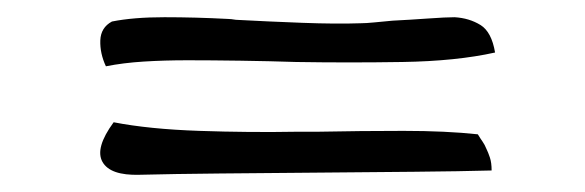

<svg xmlns="http://www.w3.org/2000/svg" viewBox="-20 -432 680 223"><path d="M551 -234Q515 -233 461.5 -232.5Q408 -232 349 -231.5Q290 -231 235.5 -230.5Q181 -230 142 -229Q108 -228 99 -244Q90 -260 112 -290Q153 -282 211.5 -280Q270 -278 325 -279Q331 -279 337 -279Q343 -279 349 -279Q399 -280 448.5 -280Q498 -280 535 -276Q538 -271 540.5 -267.5Q543 -264 545 -259Q547 -255 549 -249Q551 -243 551 -234ZM555 -371Q510 -361 447.5 -360Q385 -359 324 -360Q294 -361 259.5 -361.5Q225 -362 198 -362Q171 -362 147 -360.5Q123 -359 103 -355Q96 -370 96.5 -385Q97 -400 110 -407Q135 -412 171 -412Q207 -412 245 -410Q248 -410 254 -409Q291 -407 331 -405.5Q371 -404 399 -405Q405 -405 415 -406Q425 -407 436 -408Q456 -409 477 -410.5Q498 -412 508 -412Q525 -411 538 -403Q551 -395 555 -371Z"/></svg>

Font: Yuji Boku
Style: Regular
Weight: 400
Designer: Kataoka Yuji
Foundry: Kinuta Font Factory
Version: Version 3.002